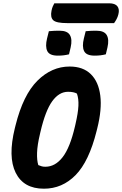

<svg xmlns="http://www.w3.org/2000/svg" viewBox="-20 -1123 740 1163"><path d="M402 -720Q483 -720 530 -674Q577 -628 587.5 -544Q598 -460 569 -345L565 -329Q519 -145 438 -62.5Q357 20 246 20Q123 20 75 -76.5Q27 -173 70 -347L74 -363Q120 -548 206.5 -634Q293 -720 402 -720ZM222 -311Q206 -244 204.5 -197.5Q203 -151 212 -123Q224 -118 233 -115.5Q242 -113 255 -113Q314 -113 359 -170.5Q404 -228 434 -357L437 -370Q453 -439 455 -482Q457 -525 446 -556Q427 -567 392 -567Q338 -567 296.5 -510Q255 -453 225 -324ZM276 -934Q293 -936 310.5 -936.5Q328 -937 341 -937Q388 -937 403.5 -910.5Q419 -884 408 -836L398 -794Q382 -790 366 -788Q350 -786 330 -786Q280 -786 266.5 -813.5Q253 -841 265 -890ZM499 -934Q516 -936 533.5 -936.5Q551 -937 564 -937Q611 -937 626.5 -910.5Q642 -884 631 -836L621 -794Q605 -790 589 -788Q573 -786 553 -786Q503 -786 489.5 -813.5Q476 -841 488 -890ZM309 -1103H641Q677 -1103 691 -1085Q705 -1067 697 -1036Q693 -1020 686 -1007Q679 -994 671 -983H388Q321 -983 302.5 -1000.5Q284 -1018 292 -1058Q295 -1073 299.5 -1083.5Q304 -1094 309 -1103Z"/></svg>

Font: Recursive Mn Csl St XBd
Style: Italic
Weight: 800
Italic angle: -15°
Monospace: yes
Version: Version 1.079;hotconv 1.0.112;makeotfexe 2.5.65598; ttfautoh